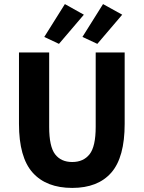

<svg xmlns="http://www.w3.org/2000/svg" viewBox="-20 -909 705 941"><path d="M334 12Q207 12 140 -63Q73 -138 73 -302V-652H221V-287Q221 -191 250 -153Q279 -115 334 -115Q389 -115 419 -153Q449 -191 449 -287V-652H591V-302Q591 -138 525.5 -63Q460 12 334 12ZM197 -728 298 -889 391 -837 269 -694ZM384 -728 485 -889 579 -837 457 -694Z"/></svg>

Font: Giro Regular
Style: Bold
Weight: 700
Designer: Paul D. Hunt
Foundry: Adobe Systems Incorporated
Version: Version 1.000;PS 1.0;hotconv 1.0.88;makeotf.lib2.5.647800